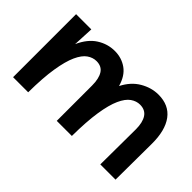

<svg xmlns="http://www.w3.org/2000/svg" viewBox="-71 -801 1088 1088"><g transform="rotate(45 473.0 -256.5)"><path d="M65 0V-505H187L181 -381Q212 -450 261.5 -481.5Q311 -513 368 -513Q423 -513 465 -483Q507 -453 525 -389Q557 -452 609.5 -482.5Q662 -513 718 -513Q802 -513 845.5 -454.5Q889 -396 888 -287L886 0H764L766 -283Q766 -338 746 -368.5Q726 -399 684 -399Q655 -399 628.5 -380.5Q602 -362 581.5 -317Q561 -272 549 -194.5Q537 -117 536 0H415V-283Q415 -338 396 -368.5Q377 -399 335 -399Q306 -399 279.5 -380.5Q253 -362 232.5 -317Q212 -272 199.5 -194.5Q187 -117 186 0Z"/></g></svg>

Font: Livvic SemiBold
Style: Regular
Weight: 600
Designer: Jacques Le Bailly, Baron von Fonthausen
Version: Version 1.001; ttfautohint (v1.8.2)